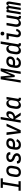

<svg xmlns="http://www.w3.org/2000/svg" viewBox="3106 -3886 787 7040"><g transform="rotate(-90 3500.0 -365.5)"><path d="M377 0H27V-80H162L257 -655H132V-735H482V-655H347L252 -80H377Z M704 8Q675 8 647 2Q619 -4 596 -19Q573 -34 558 -56.5Q543 -79 536 -106Q529 -133 529 -162Q529 -191 534 -221L554 -341Q558 -365 566 -390Q574 -415 589 -437.5Q604 -460 624.5 -478Q645 -496 669 -507.5Q693 -519 718.5 -523.5Q744 -528 769 -528Q798 -528 826 -522Q854 -516 877 -501Q900 -486 915.5 -463.5Q931 -441 938 -414Q945 -387 944.5 -358Q944 -329 939 -299L919 -179Q915 -155 907 -130Q899 -105 884.5 -82.5Q870 -60 849.5 -42Q829 -24 805 -12.5Q781 -1 755 3.5Q729 8 704 8ZM705 -72Q728 -72 751 -80.5Q774 -89 791 -106.5Q808 -124 817.5 -147Q827 -170 831 -193L851 -313Q853 -329 854 -345Q855 -361 852 -376Q849 -391 843 -405Q837 -419 826 -429Q815 -439 800 -443.5Q785 -448 769 -448Q746 -448 722.5 -439.5Q699 -431 682 -413.5Q665 -396 656 -373Q647 -350 643 -327L623 -207Q620 -191 619 -175Q618 -159 621 -144Q624 -129 630 -115Q636 -101 647 -91Q658 -81 673.5 -76.5Q689 -72 705 -72Z M1200 8Q1178 8 1155.5 5.5Q1133 3 1112.5 -3.5Q1092 -10 1074 -21Q1056 -32 1043.5 -49Q1031 -66 1026.5 -87.5Q1022 -109 1026 -132L1027 -139H1117L1116 -136Q1113 -119 1121.5 -105Q1130 -91 1143.5 -84Q1157 -77 1174 -74.5Q1191 -72 1208 -72Q1223 -72 1239 -74Q1255 -76 1270 -82.5Q1285 -89 1297.5 -102Q1310 -115 1312 -131Q1315 -148 1307.5 -163Q1300 -178 1287.5 -188Q1275 -198 1260 -204.5Q1245 -211 1229 -216.5Q1213 -222 1198 -228Q1183 -234 1169 -242Q1155 -250 1142.5 -260Q1130 -270 1119 -281.5Q1108 -293 1100 -307Q1092 -321 1086.5 -336Q1081 -351 1079 -368Q1077 -385 1080 -402Q1084 -422 1093.5 -441.5Q1103 -461 1118.5 -476Q1134 -491 1153 -501.5Q1172 -512 1192 -518Q1212 -524 1232.5 -526Q1253 -528 1273 -528Q1295 -528 1316.5 -525.5Q1338 -523 1358 -516.5Q1378 -510 1395.5 -498.5Q1413 -487 1424.5 -470Q1436 -453 1440 -431.5Q1444 -410 1440 -388L1439 -381H1349V-384Q1352 -400 1345.5 -414Q1339 -428 1326 -435.5Q1313 -443 1297.5 -445.5Q1282 -448 1266 -448Q1252 -448 1236.5 -445.5Q1221 -443 1207 -436.5Q1193 -430 1182.5 -417Q1172 -404 1169 -390Q1166 -372 1173 -357Q1180 -342 1193 -332Q1206 -322 1221 -315.5Q1236 -309 1251.5 -304Q1267 -299 1282.5 -292.5Q1298 -286 1311.5 -278Q1325 -270 1338 -260.5Q1351 -251 1362 -239Q1373 -227 1381.5 -213.5Q1390 -200 1395.5 -184.5Q1401 -169 1402.5 -152Q1404 -135 1401 -118Q1398 -97 1387 -77.5Q1376 -58 1360 -43Q1344 -28 1324 -18Q1304 -8 1283.5 -2Q1263 4 1242 6Q1221 8 1200 8Z M1711 8Q1681 8 1652.5 2.5Q1624 -3 1600.5 -17.5Q1577 -32 1560.5 -54.5Q1544 -77 1536.5 -104.5Q1529 -132 1529 -161.5Q1529 -191 1534 -221L1554 -341Q1558 -365 1566 -390Q1574 -415 1589 -437.5Q1604 -460 1624.5 -478Q1645 -496 1669 -507.5Q1693 -519 1718.5 -523.5Q1744 -528 1769 -528Q1794 -528 1819 -525Q1844 -522 1866.5 -513Q1889 -504 1907.5 -489Q1926 -474 1937 -453Q1948 -432 1950.5 -407Q1953 -382 1949 -357Q1945 -333 1934.5 -309.5Q1924 -286 1906.5 -268Q1889 -250 1866.5 -237.5Q1844 -225 1819.5 -217.5Q1795 -210 1771.5 -207.5Q1748 -205 1725 -205Q1699 -205 1673.5 -207Q1648 -209 1624 -214L1623 -207Q1620 -190 1619.5 -173.5Q1619 -157 1622.5 -141Q1626 -125 1634.5 -111.5Q1643 -98 1656 -88.5Q1669 -79 1685.5 -75.5Q1702 -72 1719 -72Q1738 -72 1758 -78Q1778 -84 1794.5 -97Q1811 -110 1823.5 -127.5Q1836 -145 1844 -164L1921 -132Q1907 -101 1885.5 -74Q1864 -47 1836 -27.5Q1808 -8 1775.5 0Q1743 8 1711 8ZM1724 -285Q1738 -285 1752 -286.5Q1766 -288 1780.5 -291.5Q1795 -295 1808.5 -301.5Q1822 -308 1833 -318Q1844 -328 1850.5 -341.5Q1857 -355 1860 -369Q1863 -387 1857 -404Q1851 -421 1837 -431Q1823 -441 1805.5 -444.5Q1788 -448 1769 -448Q1746 -448 1722.5 -439.5Q1699 -431 1682 -413.5Q1665 -396 1656 -373Q1647 -350 1643 -327L1637 -293Q1659 -289 1680.5 -287Q1702 -285 1724 -285Z M2142 0 2071 -520H2167L2204 -173Q2207 -157 2208.5 -141Q2210 -125 2212 -108Q2218 -125 2225.5 -141Q2233 -157 2240 -173L2393 -520H2489L2246 0Z M2522 0 2643 -735H2733L2676 -389Q2688 -415 2704 -440Q2720 -465 2740.5 -485.5Q2761 -506 2788.5 -517Q2816 -528 2844 -528Q2870 -528 2893 -517.5Q2916 -507 2928.5 -486.5Q2941 -466 2942.5 -440Q2944 -414 2940 -388Q2935 -356 2920 -324Q2905 -292 2880 -267.5Q2855 -243 2823.5 -228Q2792 -213 2759 -203L2892 0H2789L2658 -200Q2655 -201 2652 -202.5Q2649 -204 2646 -205L2612 0ZM2701 -267Q2717 -267 2733 -271Q2749 -275 2765 -281.5Q2781 -288 2795.5 -297.5Q2810 -307 2821 -320.5Q2832 -334 2838.5 -349.5Q2845 -365 2848 -381Q2850 -393 2849.5 -405Q2849 -417 2844 -427Q2839 -437 2828.5 -442.5Q2818 -448 2806 -448Q2787 -448 2768 -441Q2749 -434 2733 -420.5Q2717 -407 2705 -390Q2693 -373 2684 -354.5Q2675 -336 2669 -317Q2663 -298 2659 -279Q2668 -273 2678.5 -270Q2689 -267 2701 -267Z M3163 8Q3136 8 3112 0Q3088 -8 3070.5 -25.5Q3053 -43 3043.5 -66.5Q3034 -90 3030.5 -115.5Q3027 -141 3028.5 -167.5Q3030 -194 3034 -221L3054 -341Q3058 -363 3064 -385Q3070 -407 3080 -428Q3090 -449 3105 -468Q3120 -487 3139.5 -501Q3159 -515 3182 -521.5Q3205 -528 3227 -528Q3252 -528 3276.5 -520.5Q3301 -513 3318 -497Q3335 -481 3345 -459Q3355 -437 3359 -412L3377 -520H3468L3397 -93Q3396 -89 3397 -85Q3398 -81 3400.5 -78Q3403 -75 3407 -73.5Q3411 -72 3416 -72H3436L3435 8H3402Q3382 8 3363 3.5Q3344 -1 3330 -13Q3316 -25 3309.5 -43Q3303 -61 3304 -81Q3294 -62 3279 -44.5Q3264 -27 3245.5 -15Q3227 -3 3205.5 2.5Q3184 8 3163 8ZM3201 -72Q3223 -72 3244.5 -79Q3266 -86 3282.5 -102Q3299 -118 3308 -139Q3317 -160 3321 -182L3341 -302Q3343 -318 3344.5 -335Q3346 -352 3344 -368Q3342 -384 3337 -399Q3332 -414 3321.5 -425.5Q3311 -437 3296 -442.5Q3281 -448 3265 -448Q3242 -448 3219.5 -439Q3197 -430 3180.5 -412Q3164 -394 3155.5 -372Q3147 -350 3143 -327L3123 -207Q3120 -192 3119 -176Q3118 -160 3120.5 -144.5Q3123 -129 3129 -115.5Q3135 -102 3145.5 -91.5Q3156 -81 3171 -76.5Q3186 -72 3201 -72Z M3991 0 4112 -735H4218L4253 -356L4412 -735H4518L4397 0H4310L4334 -147Q4352 -257 4375 -366.5Q4398 -476 4419 -585L4265 -221H4195L4163 -585Q4148 -476 4134 -366.5Q4120 -257 4102 -147L4078 0Z M4711 8Q4681 8 4652.5 2.5Q4624 -3 4600.5 -17.5Q4577 -32 4560.5 -54.5Q4544 -77 4536.5 -104.5Q4529 -132 4529 -161.5Q4529 -191 4534 -221L4554 -341Q4558 -365 4566 -390Q4574 -415 4589 -437.5Q4604 -460 4624.5 -478Q4645 -496 4669 -507.5Q4693 -519 4718.5 -523.5Q4744 -528 4769 -528Q4794 -528 4819 -525Q4844 -522 4866.5 -513Q4889 -504 4907.5 -489Q4926 -474 4937 -453Q4948 -432 4950.5 -407Q4953 -382 4949 -357Q4945 -333 4934.5 -309.5Q4924 -286 4906.5 -268Q4889 -250 4866.5 -237.5Q4844 -225 4819.5 -217.5Q4795 -210 4771.5 -207.5Q4748 -205 4725 -205Q4699 -205 4673.5 -207Q4648 -209 4624 -214L4623 -207Q4620 -190 4619.5 -173.5Q4619 -157 4622.5 -141Q4626 -125 4634.5 -111.5Q4643 -98 4656 -88.5Q4669 -79 4685.5 -75.5Q4702 -72 4719 -72Q4738 -72 4758 -78Q4778 -84 4794.5 -97Q4811 -110 4823.5 -127.5Q4836 -145 4844 -164L4921 -132Q4907 -101 4885.5 -74Q4864 -47 4836 -27.5Q4808 -8 4775.5 0Q4743 8 4711 8ZM4724 -285Q4738 -285 4752 -286.5Q4766 -288 4780.5 -291.5Q4795 -295 4808.5 -301.5Q4822 -308 4833 -318Q4844 -328 4850.5 -341.5Q4857 -355 4860 -369Q4863 -387 4857 -404Q4851 -421 4837 -431Q4823 -441 4805.5 -444.5Q4788 -448 4769 -448Q4746 -448 4722.5 -439.5Q4699 -431 4682 -413.5Q4665 -396 4656 -373Q4647 -350 4643 -327L4637 -293Q4659 -289 4680.5 -287Q4702 -285 4724 -285Z M5163 8Q5136 8 5112 0Q5088 -8 5070.5 -25.5Q5053 -43 5043.5 -66.5Q5034 -90 5030.5 -115.5Q5027 -141 5028.5 -167.5Q5030 -194 5034 -221L5054 -341Q5058 -363 5064 -385Q5070 -407 5080 -428Q5090 -449 5105 -468Q5120 -487 5139.5 -501Q5159 -515 5182 -521.5Q5205 -528 5227 -528Q5252 -528 5276.5 -520.5Q5301 -513 5318 -497Q5335 -481 5345 -459Q5355 -437 5359 -412L5412 -735H5503L5397 -93Q5396 -89 5397 -85Q5398 -81 5400.5 -78Q5403 -75 5407 -73.5Q5411 -72 5416 -72H5436L5435 8H5402Q5382 8 5363 3.5Q5344 -1 5330 -13Q5316 -25 5309.5 -43Q5303 -61 5304 -81Q5294 -62 5279 -44.5Q5264 -27 5245.5 -15Q5227 -3 5205.5 2.5Q5184 8 5163 8ZM5201 -72Q5223 -72 5244.5 -79Q5266 -86 5282.5 -102Q5299 -118 5308 -139Q5317 -160 5321 -182L5341 -302Q5343 -318 5344.5 -335Q5346 -352 5344 -368Q5342 -384 5337 -399Q5332 -414 5321.5 -425.5Q5311 -437 5296 -442.5Q5281 -448 5265 -448Q5242 -448 5219.5 -439Q5197 -430 5180.5 -412Q5164 -394 5155.5 -372Q5147 -350 5143 -327L5123 -207Q5120 -192 5119 -176Q5118 -160 5120.5 -144.5Q5123 -129 5129 -115.5Q5135 -102 5145.5 -91.5Q5156 -81 5171 -76.5Q5186 -72 5201 -72Z M5790 8Q5767 8 5745 3Q5723 -2 5705 -14.5Q5687 -27 5675 -45Q5663 -63 5657.5 -85Q5652 -107 5653 -130Q5654 -153 5658 -176L5702 -440H5578L5577 -520H5806L5747 -163Q5744 -147 5744.5 -131Q5745 -115 5751 -101Q5757 -87 5771 -79.5Q5785 -72 5801 -72Q5817 -72 5832.5 -81Q5848 -90 5858 -104.5Q5868 -119 5874 -135Q5880 -151 5883 -167L5963 -158Q5959 -138 5951.5 -117.5Q5944 -97 5933 -78Q5922 -59 5907 -42Q5892 -25 5872.5 -13.5Q5853 -2 5832 3Q5811 8 5790 8ZM5789 -601Q5773 -601 5757.5 -606.5Q5742 -612 5733 -624.5Q5724 -637 5721.5 -653.5Q5719 -670 5721 -687Q5723 -698 5729 -709Q5735 -720 5745 -727Q5755 -734 5766.5 -736.5Q5778 -739 5790 -739Q5806 -739 5821.5 -733.5Q5837 -728 5846 -715.5Q5855 -703 5858 -686.5Q5861 -670 5858 -653Q5856 -642 5850 -631Q5844 -620 5834 -613Q5824 -606 5812.5 -603.5Q5801 -601 5789 -601Z M6167 8Q6141 8 6116.5 -0.5Q6092 -9 6075.5 -26.5Q6059 -44 6050 -67.5Q6041 -91 6037.5 -116Q6034 -141 6036 -167.5Q6038 -194 6042 -221L6092 -520H6183L6131 -207Q6128 -192 6127 -176.5Q6126 -161 6128 -146Q6130 -131 6135.5 -117Q6141 -103 6150.5 -92.5Q6160 -82 6175 -77Q6190 -72 6205 -72Q6226 -72 6247 -79.5Q6268 -87 6284 -103Q6300 -119 6308.5 -140Q6317 -161 6321 -182L6377 -520H6468L6397 -93Q6396 -89 6397 -85Q6398 -81 6400.5 -78Q6403 -75 6407 -73.5Q6411 -72 6416 -72H6436L6435 8H6402Q6382 8 6363 3.5Q6344 -1 6330 -12.5Q6316 -24 6309.5 -42Q6303 -60 6305 -80Q6294 -61 6279.5 -44Q6265 -27 6247 -15Q6229 -3 6208 2.5Q6187 8 6167 8Z M6491 0 6577 -520H6660L6651 -469Q6657 -480 6665.5 -491.5Q6674 -503 6685 -511.5Q6696 -520 6709 -524Q6722 -528 6734 -528Q6750 -528 6763.5 -521.5Q6777 -515 6785.5 -503Q6794 -491 6797.5 -476.5Q6801 -462 6803 -447Q6808 -462 6817 -476.5Q6826 -491 6838 -503Q6850 -515 6865.5 -521.5Q6881 -528 6896 -528Q6912 -528 6925.5 -521.5Q6939 -515 6947.5 -503Q6956 -491 6959.5 -476Q6963 -461 6964 -446Q6965 -431 6964 -415Q6963 -399 6960 -383L6897 0H6814L6879 -397Q6881 -407 6881 -416.5Q6881 -426 6878 -435Q6875 -444 6868 -449.5Q6861 -455 6851 -455Q6838 -455 6827.5 -444.5Q6817 -434 6811 -421.5Q6805 -409 6801.5 -396Q6798 -383 6796 -370L6735 0H6653L6718 -397Q6720 -407 6720 -416.5Q6720 -426 6717 -435Q6714 -444 6706.5 -449.5Q6699 -455 6689 -455Q6676 -455 6665.5 -444.5Q6655 -434 6649 -421.5Q6643 -409 6640 -396Q6637 -383 6635 -370L6574 0Z"/></g></svg>

Font: Iosevka Medium
Style: Italic
Weight: 500
Italic angle: -9°
Monospace: yes
Designer: Belleve Invis
Foundry: Belleve Invis
Version: Version 32.5.0; ttfautohint (v1.8.4)